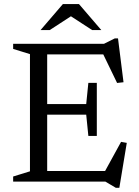

<svg xmlns="http://www.w3.org/2000/svg" viewBox="-20 -891 680 942"><path d="M455 -484.5V-354V-224H413.5L403 -328.5H159.5V-380.5H403L413.5 -484.5ZM586 -487.5 554.5 -484 479 -640 508.5 -624H159.5V-676H490L543 -702.5H559ZM486 -34.5 574 -195 602 -190 565.5 30.5H548.5L497 0H159.5V-52H510ZM44.5 0V-25L127 -50.5V-625.5L44.5 -651V-676H211.5V0ZM320.5 -816H335.5L224 -743.5H179L288.5 -871H367.5L477 -743.5H432Z"/></svg>

Font: Newsreader 16pt 16pt
Style: Regular
Weight: 400
Version: Version 1.003